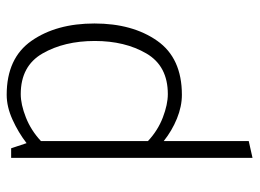

<svg xmlns="http://www.w3.org/2000/svg" viewBox="-118 -420 757 560"><g transform="rotate(-90 260.0 -139.5)"><path d="M129 -86Q160 -57 198 -42.5Q236 -28 266 -28Q348 -28 384.5 -90.5Q421 -153 421 -241Q421 -330 384.5 -393.5Q348 -457 266 -457Q236 -457 198 -442Q160 -427 129 -398ZM80 219V-485H108L123 -440Q154 -464 191.5 -481Q229 -498 264 -498Q371 -498 421.5 -425.5Q472 -353 472 -242Q472 -131 421.5 -59Q371 13 264 13Q230 13 194.5 -1.5Q159 -16 129 -40V208Z"/></g></svg>

Font: Palanquin Thin
Style: Regular
Weight: 250
Designer: Pria Ravichandran
Version: Version 1.001